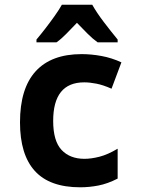

<svg xmlns="http://www.w3.org/2000/svg" viewBox="-20 -786 603 816"><path d="M321 10Q191 10 128 -59.5Q65 -129 65 -266Q65 -410 131.5 -483Q198 -556 327 -556Q368 -556 411.5 -548Q455 -540 496 -521L454 -409Q418 -425 389.5 -430.5Q361 -436 338 -436Q206 -436 206 -272Q206 -187 241.5 -149Q277 -111 339 -111Q368 -111 403 -120Q438 -129 480 -154V-27Q437 -5 398 2.5Q359 10 321 10ZM135 -618Q152 -638 172.5 -664.5Q193 -691 212.5 -718.5Q232 -746 243 -766H372Q391 -732 421.5 -692Q452 -652 480 -618V-606H395Q374 -621 352.5 -642.5Q331 -664 307 -689Q283 -664 261.5 -642Q240 -620 220 -606H135Z"/></svg>

Font: Noto Sans Mono SemiCondensed
Style: Bold
Weight: 700
Width: 4
Designer: Monotype Design Team
Foundry: Monotype Imaging Inc.
Version: Version 2.014